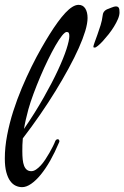

<svg xmlns="http://www.w3.org/2000/svg" viewBox="-35 -751 513 792"><path d="M326.2 -676.8Q326.2 -654.8 316.7 -623Q307.1 -591.3 289.8 -552.5Q272.5 -513.7 248 -468.8Q223.6 -423.8 194.1 -375.7Q164.6 -327.6 130.4 -278.1Q96.2 -228.5 59.1 -180.2Q57.6 -166 57.4 -152.6Q57.1 -139.2 57.1 -127Q57.1 -108.4 58.6 -93.5Q60.1 -78.6 64.2 -67.6Q68.4 -56.6 75.7 -50.8Q83 -44.9 94.2 -44.9Q103.5 -44.9 113.5 -51.5Q123.5 -58.1 133.3 -68.8Q143.1 -79.6 152.1 -93.3Q161.1 -106.9 168.9 -120.6Q176.8 -134.3 183.1 -147Q189.5 -159.7 192.9 -168.9Q195.3 -174.3 198.5 -175.5Q201.7 -176.8 203.1 -176.8Q206.1 -176.8 208 -174.3Q210 -171.9 210 -168Q210 -166 208 -162.1Q191.4 -122.6 172.4 -88.9Q153.3 -55.2 133.3 -30.8Q113.3 -6.3 93.5 7.3Q73.7 21 56.2 21Q42.5 21 29.8 15.1Q17.1 9.3 7.1 -4.4Q-2.9 -18.1 -9 -40.8Q-15.1 -63.5 -15.1 -97.2Q-15.1 -143.6 -5.6 -193.1Q3.9 -242.7 19.5 -291.7Q35.2 -340.8 54.9 -387.7Q74.7 -434.6 95.2 -476.1Q115.7 -517.6 135.3 -551.8Q154.8 -585.9 169.9 -609.9Q187 -637.2 203.4 -659.7Q219.7 -682.1 234.6 -698Q249.5 -713.9 263.2 -722.4Q276.9 -731 289.1 -731Q307.1 -731 316.7 -716.1Q326.2 -701.2 326.2 -676.8ZM82 -299.8Q76.2 -277.8 71.5 -257.8Q66.9 -237.8 64 -219.2Q110.4 -287.1 145.5 -349.1Q180.7 -411.1 204.1 -461.7Q227.5 -512.2 239.3 -548.6Q251 -585 251 -602.1Q251 -611.8 248.5 -615.5Q246.1 -619.1 240.2 -619.1Q232.9 -619.1 220.7 -603.8Q208.5 -588.4 193.8 -563Q179.2 -537.6 163.1 -504.6Q147 -471.7 131.8 -436Q116.7 -400.4 103.5 -365Q90.3 -329.6 82 -299.8ZM424.8 -719.7Q436.5 -724.6 443.1 -724.6Q449.7 -724.6 453.1 -721.2Q456.5 -717.8 457.3 -711.9Q458 -706.1 458 -699.7Q458 -687.5 451.4 -672.1Q444.8 -656.7 434.8 -640.6Q424.8 -624.5 412.6 -609.1Q400.4 -593.8 389.2 -581.5Q377.9 -569.3 368.9 -562Q359.9 -554.7 356 -554.7Q350.1 -554.7 350.1 -557.6Q350.1 -562 355.2 -575.9Q360.4 -589.8 366.9 -608.2Q373.5 -626.5 379.9 -647Q386.2 -667.5 388.2 -685.5Q389.2 -695.8 392.8 -701.2Q396.5 -706.5 401.4 -709.7Q406.2 -712.9 412.4 -714.8Q418.5 -716.8 424.8 -719.7Z"/></svg>

Font: Mervale Script
Style: Regular
Weight: 400
Designer: Astigmatic (AOETI)
Foundry: Astigmatic (AOETI)
Version: Version 1.000